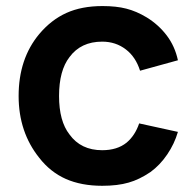

<svg xmlns="http://www.w3.org/2000/svg" viewBox="-20 -598 640 634"><path d="M442.5 -364.5Q428 -410 396 -434.5Q362.5 -460.5 317.5 -460.5Q247 -460.5 209.5 -409.5Q175 -365 175 -281Q175 -198 209.5 -154Q247 -102 317.5 -102Q367 -102 398 -127Q426 -150.5 439.5 -190.5L567.5 -162.5Q556 -123 532.2 -88Q508.5 -53 477 -30Q458.5 -17.5 440.5 -8.8Q422.5 0 404.5 5Q368.5 15.5 317.5 15.5Q248.5 15.5 197.2 -7.2Q146 -30 109.5 -77Q41.5 -162 41.5 -281Q41.5 -404 109.5 -485.5Q149 -532.5 199.2 -555.2Q249.5 -578 318.5 -578Q364 -578 397 -569.5Q430.5 -561 464.5 -540.5Q503.5 -516.5 530.5 -481Q557.5 -445.5 567.5 -399Z"/></svg>

Font: Russisch Sans
Style: Bold
Weight: 700
Designer: Michael Sharanda (font) & Cristiano Sobral (main changes)
Foundry: Michael Sharanda
Version: Version 2.00;September 8, 2020;FontCreator 13.0.0.2681 64-bi